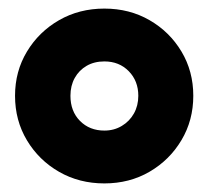

<svg xmlns="http://www.w3.org/2000/svg" viewBox="-20 -730 485 447"><path d="M223 -303Q164.5 -303 117.5 -330Q70.5 -357 42.8 -403.2Q15 -449.5 15 -507Q15 -564 42.8 -610Q70.5 -656 117.5 -683Q164.5 -710 223 -710Q281.5 -710 328.2 -683Q375 -656 402.5 -610Q430 -564 430 -507Q430 -450 402.5 -403.8Q375 -357.5 328.2 -330.2Q281.5 -303 223 -303ZM223 -426Q245.5 -426 263.5 -436.8Q281.5 -447.5 291.8 -465.8Q302 -484 302 -507Q302 -541.5 279.8 -564.2Q257.5 -587 223 -587Q199.5 -587 181.8 -576.8Q164 -566.5 154 -548.5Q144 -530.5 144 -507Q144 -471 166.2 -448.5Q188.5 -426 223 -426Z"/></svg>

Font: Geologica Black
Style: Regular
Weight: 900
Designer: Sindre Bremnes, Frode Helland
Foundry: Monokrom Skriftforlag AS
Version: Version 1.010;gftools[0.9.28]